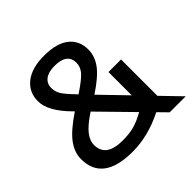

<svg xmlns="http://www.w3.org/2000/svg" viewBox="-187 -916 1102 1102"><g transform="rotate(-45 364.5 -365.0)"><path d="M279 -324Q211 -279 184 -244Q157 -209 157 -175Q157 -76 292 -76Q345 -76 384.5 -86.5Q424 -97 474 -125ZM363 -377 512 -223V-412H614V-117L727 0H597L543 -55Q414 10 287 10Q47 10 47 -170Q47 -224 84.5 -275Q122 -326 216 -389L206 -399Q107 -499 107 -580Q107 -653 162 -696.5Q217 -740 317 -740Q418 -740 470 -699Q522 -658 522 -585Q522 -531 486.5 -483Q451 -435 363 -377ZM300 -443Q374 -492 397 -519.5Q420 -547 420 -580Q420 -656 317 -656Q268 -656 241.5 -635.5Q215 -615 215 -580Q215 -550 229.5 -525.5Q244 -501 300 -443Z"/></g></svg>

Font: Mplus 1p Medium
Style: Regular
Weight: 500
Version: Version 1.061